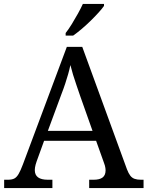

<svg xmlns="http://www.w3.org/2000/svg" viewBox="-20 -951 746 971"><path d="M1 0V-42H20Q40 -42 52 -48Q64 -54 74 -71Q84 -88 96 -120L318 -714H396L622 -95Q630 -74 639 -62.5Q648 -51 661 -46.5Q674 -42 693 -42H706V0H431V-42H454Q484 -42 499 -53.5Q514 -65 514 -90Q514 -96 513 -101.5Q512 -107 510.5 -113.5Q509 -120 506 -127L466 -239H203L165 -134Q162 -126 160 -118Q158 -110 157 -103.5Q156 -97 156 -91Q156 -66 172.5 -54Q189 -42 222 -42H245V0ZM222 -289H448L386 -464Q376 -494 366.5 -521Q357 -548 349.5 -573Q342 -598 336 -622Q331 -598 324.5 -575.5Q318 -553 310 -528.5Q302 -504 290 -473ZM312 -784Q327 -803 343 -829Q359 -855 374 -882Q389 -909 399 -931H506V-921Q497 -908 479 -888Q461 -868 438.5 -846Q416 -824 393 -804.5Q370 -785 350 -771H312Z"/></svg>

Font: Noto Serif Georgian
Style: Regular
Weight: 400
Designer: Monotype Design Team, Akaki Razmadze
Foundry: Google LLC
Version: Version 2.002